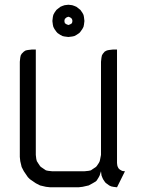

<svg xmlns="http://www.w3.org/2000/svg" viewBox="-20 -794 604 814"><path d="M64 -128.9V-532.2L65.9 -549.8L67.9 -559.1L71.8 -565.9L81.1 -575.2L88.9 -580.1L98.1 -582L115.2 -584H131.8V-137.2L133.8 -120.1L136.2 -110.8L141.1 -103L149.9 -89.8L153.8 -85.9L167 -77.1L174.8 -71.8L184.1 -69.8L201.2 -67.9H337.9L356 -69.8L365.2 -71.8L373 -77.1L386.2 -85.9L390.1 -89.8L398.9 -103L402.8 -110.8L404.8 -120.1L408.2 -137.2V-532.2L410.2 -549.8L412.1 -559.1L416 -565.9L423.8 -575.2L433.1 -580.1L441.9 -582L459 -584H476.1V-103L477.1 -94.2L478 -89.8L481.9 -81.1L487.8 -75.2L497.1 -69.8L501 -68.8L509.8 -67.9L476.1 0L460 -2L451.2 -3.9L442.9 -7.8L430.2 -17.1L425.8 -21L417 -34.2L413.1 -43L410.2 -50.8L408.2 -67.9L402.8 -50.8L398.9 -43L390.1 -28.8L386.2 -24.9L373 -17.1L356 -7.8L330.1 -2L313 0H192.9L174.8 -2L149.9 -7.8L131.8 -17.1L106.9 -34.2L98.1 -43L81.1 -67.9L71.8 -85.9L65.9 -110.8ZM202.1 -705.1 204.1 -722.2 206.1 -731 210.9 -740.2 219.2 -752 224.1 -755.9 235.8 -765.1 245.1 -769 253.9 -772 270 -773.9 286.1 -772 294.9 -769 304.2 -765.1 315.9 -755.9 320.8 -752 329.1 -740.2 334 -731 335.9 -722.2 337.9 -705.1 335.9 -689 334 -680.2 329.1 -670.9 320.8 -659.2 315.9 -653.8 304.2 -646 294.9 -641.1 286.1 -639.2 270 -637.2 253.9 -639.2 245.1 -641.1 235.8 -646 224.1 -653.8 219.2 -659.2 210.9 -670.9 206.1 -680.2 204.1 -689ZM252.9 -705.1 254.9 -695.8 262.2 -690.9 270 -688 277.8 -690.9 285.2 -695.8 287.1 -705.1 285.2 -713.9 277.8 -720.2 270 -723.1 262.2 -720.2 254.9 -713.9Z"/></svg>

Font: Petahja
Style: Regular
Weight: 400
Designer: T. Christopher White
Version: Version 1.1